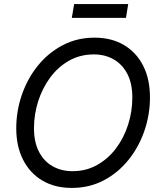

<svg xmlns="http://www.w3.org/2000/svg" viewBox="-20 -926 796 957"><path d="M337.9 10.7Q253.4 10.7 191.4 -25.9Q129.4 -62.5 95.2 -129.4Q61 -196.3 61 -286.1Q61 -372.6 88.9 -453.4Q116.7 -534.2 168.5 -598.4Q220.2 -662.6 292 -700.4Q363.8 -738.3 451.2 -738.3Q535.6 -738.3 597.7 -701.7Q659.7 -665 693.6 -598.4Q727.5 -531.7 727.5 -440.9Q727.5 -354.5 699.7 -273.7Q671.9 -192.9 620.1 -128.7Q568.4 -64.5 496.8 -26.9Q425.3 10.7 337.9 10.7ZM341.3 -72.8Q409.7 -72.8 464.8 -104Q520 -135.3 559.1 -187.7Q598.1 -240.2 618.9 -305.7Q639.6 -371.1 639.6 -439.9Q639.6 -509.8 614.7 -557.6Q589.8 -605.5 546.6 -630.1Q503.4 -654.8 447.8 -654.8Q379.4 -654.8 324.2 -623.5Q269 -592.3 230 -539.3Q190.9 -486.3 170.2 -420.9Q149.4 -355.5 149.4 -287.1Q149.4 -217.8 174.1 -169.9Q198.7 -122.1 242.2 -97.4Q285.6 -72.8 341.3 -72.8ZM619.1 -905.8 607.9 -836.9H337.9L349.6 -905.8Z"/></svg>

Font: Inter 24pt
Style: Italic
Weight: 400
Italic angle: -9.3988°
Designer: Rasmus Andersson
Foundry: rsms
Version: Version 4.001;git-66647c0bb